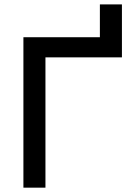

<svg xmlns="http://www.w3.org/2000/svg" viewBox="-20 -865 626 885"><path d="M87.9 0V-693.4H189.5V0ZM87.9 -600.6V-693.4H542V-600.6ZM440.4 -620.1V-844.7H542V-620.1Z"/></svg>

Font: Cascadia Code
Style: Regular
Weight: 400
Designer: Aaron Bell
Foundry: Saja Typeworks
Version: Version 2404.023